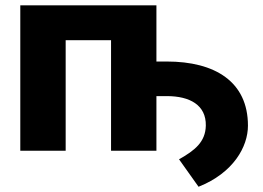

<svg xmlns="http://www.w3.org/2000/svg" viewBox="-20 -566 986 721"><path d="M725.6 135.3C856 83.5 911.1 -14.6 911.1 -94.2C911.1 -259.8 786.6 -335 606.4 -335H567.4V-545.9H56.2V0H226.6V-415H397V0H567.4V-205.1H606.4C692.9 -205.1 754.4 -171.4 752.9 -94.2C751.5 -32.7 711.4 -1 652.3 32.2Z"/></svg>

Font: Inter ExtraBold
Style: Regular
Weight: 800
Designer: Rasmus Andersson
Foundry: rsms
Version: Version 4.001;git-9221beed3